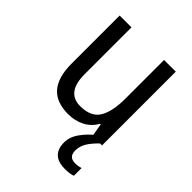

<svg xmlns="http://www.w3.org/2000/svg" viewBox="-214 -651 987 987"><g transform="rotate(45 279.5 -157.5)"><path d="M481 -536V0H412L400 -71H395Q372 -30 332 -10Q292 10 245 10Q157 10 115 -39Q73 -88 73 -186V-536H159V-195Q159 -63 259 -63Q336 -63 366 -111.5Q396 -160 396 -255V-536ZM402 116Q402 163 447 163Q462 163 472 161Q482 159 489 157V213Q477 217 463.5 219Q450 221 432 221Q381 221 356.5 197Q332 173 332 128Q332 87 359.5 49Q387 11 420 -14L467 0Q433 33 417.5 59.5Q402 86 402 116Z"/></g></svg>

Font: Noto Sans Gurmukhi UI SemiCondensed
Style: Regular
Weight: 400
Width: 4
Designer: Jelle Bosma - Monotype Design Team
Foundry: Monotype Imaging Inc.
Version: Version 2.004; ttfautohint (v1.8.4.7-5d5b)